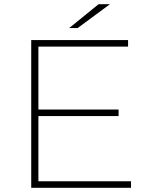

<svg xmlns="http://www.w3.org/2000/svg" viewBox="-20 -890 708 910"><path d="M128 0V-700H587V-669H162V-371H542V-340H162V-31H601V0ZM308 -757 447 -870H501L348 -757Z"/></svg>

Font: Montserrat Thin ExtraLight
Style: Regular
Weight: 250
Version: Version 9.000